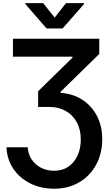

<svg xmlns="http://www.w3.org/2000/svg" viewBox="-20 -971 687 1207"><path d="M21 -45.4H154.3Q156.7 -1.5 179.4 32Q202.1 65.4 238.8 84Q275.4 102.5 319.8 102.5Q372.1 102.5 409.7 76.9Q447.3 51.3 467.5 6.8Q487.8 -37.6 487.8 -93.8Q487.8 -157.2 462.4 -203.1Q437 -249 392.6 -273.9Q348.1 -298.8 290.5 -298.8H219.7V-397.5L436 -608.9V-614.7H61.5V-727.5H604V-631.8L360.8 -394V-387.2Q439 -381.8 497.8 -343.8Q556.6 -305.7 589.6 -241.9Q622.6 -178.2 622.6 -96.2Q622.6 -5.9 584.2 64.7Q545.9 135.3 477.5 175.3Q409.2 215.3 319.8 215.3Q236.8 215.3 170.4 182.1Q104 148.9 64 90.1Q23.9 31.2 21 -45.4ZM251.5 -951.2 323.7 -860.4 395 -951.2H508.3V-945.8L373.5 -792H272.9L139.2 -945.8V-951.2Z"/></svg>

Font: Inter Tight SemiBold
Style: Regular
Weight: 600
Designer: Rasmus Andersson
Foundry: rsms
Version: Version 3.004; ttfautohint (v1.8.4.7-5d5b)